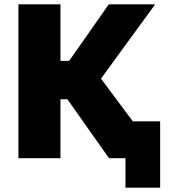

<svg xmlns="http://www.w3.org/2000/svg" viewBox="-20 -730 779 886"><path d="M65 0V-710H259V-449H299L482 -710H696L446 -367L593 -170H719V136H559V0H483L291 -272H259V0Z"/></svg>

Font: Raleway Black
Style: Regular
Weight: 900
Designer: Matt McInerney, Pablo Impallari, Rodrigo Fuenzalida
Foundry: Matt McInerney, Pablo Impallari, Rodrigo Fuenzalida
Version: Version 4.026